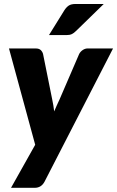

<svg xmlns="http://www.w3.org/2000/svg" viewBox="-20 -756 574 941"><path d="M534 -518.5 198 135Q182 164.5 150 164.5H34L152.5 -46.5L24 -518.5H155Q171.5 -518.5 179.8 -510.5Q188 -502.5 191 -491.5L236 -268Q239 -253.5 241.5 -239Q244 -224.5 245.5 -210Q252 -225 258.5 -239.8Q265 -254.5 272 -269L368 -491.5Q374 -503 385.5 -510.8Q397 -518.5 409 -518.5ZM488.5 -736.5 353.5 -605Q342 -593.5 331.8 -588.8Q321.5 -584 305.5 -584H220L296 -706.5Q305.5 -721 317.2 -728.8Q329 -736.5 350.5 -736.5Z"/></svg>

Font: Lato ExtraBold
Style: Italic
Weight: 800
Italic angle: -7°
Designer: Lukasz Dziedzic with Adam Twardoch and Botio Nikoltchev
Foundry: tyPoland Lukasz Dziedzic
Version: Version 2.015; 2015-08-06; http://www.latofonts.com/